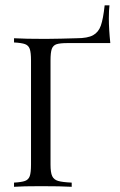

<svg xmlns="http://www.w3.org/2000/svg" viewBox="-20 -718 462 738"><path d="M398.4 -647.6Q398.4 -605.6 404 -552.4H239.5Q210.5 -552.4 197.2 -548Q183.9 -543.5 179 -529.8Q174.2 -516.1 174.2 -485.5V-85.5Q174.2 -54.8 180.6 -41.1Q187.1 -27.4 203.2 -22.6Q219.4 -17.7 255.6 -16.1V0Q213.7 -2.4 137.1 -2.4Q67.7 -2.4 33.9 0V-16.1Q62.9 -17.7 76.2 -22.6Q89.5 -27.4 94.4 -41.1Q99.2 -54.8 99.2 -85.5V-485.5Q99.2 -516.1 94.4 -529.8Q89.5 -543.5 76.2 -548.4Q62.9 -553.2 33.9 -554.8V-571Q75.8 -568.5 154.8 -568.5L213.7 -569.4Q257.3 -571 274.2 -571Q316.9 -571 337.9 -582.7Q358.9 -594.4 367.7 -619.8Q376.6 -645.2 382.3 -697.6H400.8Q398.4 -679.8 398.4 -647.6Z"/></svg>

Font: Playfair Display
Style: Regular
Weight: 400
Designer: Claus Eggers Sørensen
Foundry: Claus Eggers Sørensen
Version: Version 1.005; ttfautohint (v1.2) -l 10 -r 42 -G 200 -x 21 -